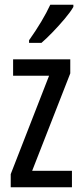

<svg xmlns="http://www.w3.org/2000/svg" viewBox="-20 -786 343 806"><path d="M282 0H25V-55L186 -468H35V-537H275V-478L115 -69H282ZM288 -757Q276 -736 252 -707.5Q228 -679 201.5 -651.5Q175 -624 154 -606H102V-617Q160 -699 191 -766H288Z"/></svg>

Font: Noto Sans Tamil ExtraCondensed
Style: Regular
Weight: 400
Width: 2
Designer: Jelle Bosma - Monotype Design Team
Foundry: Monotype Imaging Inc.
Version: Version 2.004; ttfautohint (v1.8.4.7-5d5b)